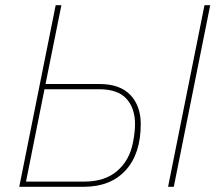

<svg xmlns="http://www.w3.org/2000/svg" viewBox="-20 -718 844 738"><path d="M54 0 194 -698H216L155 -395H363Q441 -395 481 -353Q521 -311 521 -241Q521 -127 463 -63.5Q405 0 302 0ZM80 -20H304Q383 -20 430.5 -61Q478 -102 491 -170Q499 -209 499 -241Q499 -302 466 -338.5Q433 -375 361 -375H151ZM626 0 766 -698H788L648 0Z"/></svg>

Font: IBM Plex Sans Thin
Style: Italic
Weight: 100
Italic angle: -11.31°
Designer: Mike Abbink, Paul van der Laan, Pieter van Rosmalen
Foundry: Bold Monday
Version: Version 3.0